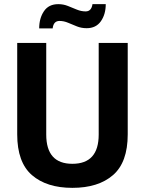

<svg xmlns="http://www.w3.org/2000/svg" viewBox="-20 -894 699 926"><path d="M169 -757Q169 -806 192 -840Q215 -874 261 -874Q286 -874 308 -865Q330 -856 351 -847.5Q372 -839 393 -839Q421 -839 426 -874H490Q490 -825 466.5 -791.5Q443 -758 398 -758Q373 -758 351.5 -766.5Q330 -775 309 -784Q288 -793 267 -793Q238 -793 234 -757ZM329 12Q205 12 134 -49.5Q63 -111 63 -246V-687H203V-245Q203 -104 329 -104Q456 -104 456 -245V-687H596V-246Q596 -111 525 -49.5Q454 12 329 12Z"/></svg>

Font: Archivo SemiCondensed
Style: Bold
Weight: 680
Width: 4
Designer: Hector Gatti
Foundry: Omnibus-Type
Version: Version 2.001; ttfautohint (v1.8.3)